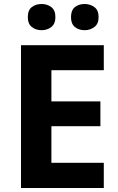

<svg xmlns="http://www.w3.org/2000/svg" viewBox="-20 -940 592 960"><path d="M499 0H85V-714H499V-589H237V-433H482V-309H237V-126H499ZM119 -854Q119 -889 139 -904.5Q159 -920 188 -920Q216 -920 236.5 -904.5Q257 -889 257 -854Q257 -821 236.5 -805Q216 -789 188 -789Q159 -789 139 -805Q119 -821 119 -854ZM335 -854Q335 -889 354.5 -904.5Q374 -920 403 -920Q431 -920 452 -904.5Q473 -889 473 -854Q473 -821 452 -805Q431 -789 403 -789Q374 -789 354.5 -805Q335 -821 335 -854Z"/></svg>

Font: Noto Sans Syriac Eastern
Style: Bold
Weight: 700
Designer: Patrick Giasson and the Monotype Design Team
Foundry: Monotype Imaging Inc.
Version: Version 3.001